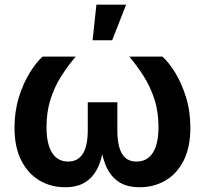

<svg xmlns="http://www.w3.org/2000/svg" viewBox="-20 -786 869 814"><path d="M255.9 7.8Q195.8 7.8 147.2 -21Q98.6 -49.8 70.1 -106Q41.5 -162.1 41.5 -244.6Q41.5 -313.5 59.8 -372.8Q78.1 -432.1 105.7 -476.8Q133.3 -521.5 160.2 -545.9H300.8Q267.1 -506.3 239 -461.9Q210.9 -417.5 194.1 -364.7Q177.2 -312 177.2 -247.1Q177.2 -175.3 200.9 -138.2Q224.6 -101.1 269 -101.1Q310.5 -101.1 331.3 -134.5Q352.1 -168 352.1 -233.9V-352.5H477.5V-233.9Q477.5 -168 497.1 -134.5Q516.6 -101.1 558.6 -101.1Q604 -101.1 627.9 -138.2Q651.9 -175.3 651.9 -247.1Q651.9 -313 634.3 -366.5Q616.7 -419.9 588.6 -463.9Q560.5 -507.8 528.3 -545.9H668.5Q695.3 -522.5 722.7 -478Q750 -433.6 768.6 -374Q787.1 -314.5 787.1 -244.6Q787.1 -162.1 758.8 -105.7Q730.5 -49.3 681.6 -20.8Q632.8 7.8 572.3 7.8Q514.2 7.8 479 -18.1Q443.8 -43.9 426.3 -89.6Q408.7 -135.3 403.8 -195.3H423.3Q418.5 -134.3 400.6 -88.6Q382.8 -43 347.7 -17.6Q312.5 7.8 255.9 7.8ZM372.6 -615.2 388.7 -766.1H514.6L455.6 -615.2Z"/></svg>

Font: Inter Cardless
Style: Bold
Weight: 700
Designer: Rasmus Andersson
Foundry: rsms
Version: Version 4.001;git-9221beed3